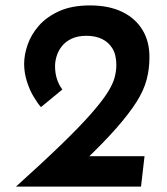

<svg xmlns="http://www.w3.org/2000/svg" viewBox="-20 -688 615 708"><path d="M39 0Q140 -91 207 -156Q274 -221 314.5 -267Q355 -313 375.5 -345Q396 -377 402.5 -401.5Q409 -426 409 -448Q409 -486 394.5 -509.5Q380 -533 355.5 -544.5Q331 -556 299 -556Q267 -556 244.5 -545.5Q222 -535 208.5 -518Q195 -501 189 -481.5Q183 -462 183 -444Q183 -418 190 -396.5Q197 -375 210 -358L131 -293Q117 -309 102.5 -334Q88 -359 78.5 -390Q69 -421 69 -453Q69 -486 82 -523.5Q95 -561 123.5 -593.5Q152 -626 198.5 -647Q245 -668 312 -668Q381 -668 430 -644.5Q479 -621 505.5 -577.5Q532 -534 531 -474Q531 -433 520.5 -393.5Q510 -354 483 -311.5Q456 -269 410 -216.5Q364 -164 293 -96L239 -112H513L500 0Z"/></svg>

Font: Josefin Sans Thin SemiBold
Style: Italic
Weight: 600
Italic angle: -7°
Version: Version 2.000